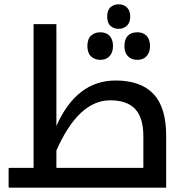

<svg xmlns="http://www.w3.org/2000/svg" viewBox="-20 -872 861 892"><path d="M25 0Q20 0 20 -5V-88Q20 -92 25 -92H136V-760H242V-287Q336 -498 517 -498Q634 -498 693 -435.5Q752 -373 752 -241V0ZM242 -92H646V-239Q646 -325 608 -365.5Q570 -406 492 -406Q345 -406 242 -173ZM531 -738Q509 -738 493.5 -751.5Q478 -765 478 -795Q478 -825 493.5 -838.5Q509 -852 531 -852Q554 -852 569.5 -837.5Q585 -823 585 -795Q585 -767 569.5 -752.5Q554 -738 531 -738ZM446 -594Q420 -594 403 -610Q386 -626 386 -658Q386 -691 403 -706.5Q420 -722 446 -722Q474 -722 489.5 -705Q505 -688 505 -658Q505 -629 489.5 -611.5Q474 -594 446 -594ZM618 -594Q590 -594 574 -611Q558 -628 558 -658Q558 -689 573.5 -705.5Q589 -722 618 -722Q646 -722 661.5 -705Q677 -688 677 -658Q677 -629 661.5 -611.5Q646 -594 618 -594Z"/></svg>

Font: Noto Kufi Arabic Medium
Style: Regular
Weight: 500
Designer: Monotype Design Team, David Williams, Khaled Hosny
Foundry: Google LLC
Version: Version 2.109; ttfautohint (v1.8.4.7-5d5b)